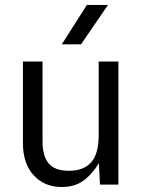

<svg xmlns="http://www.w3.org/2000/svg" viewBox="-20 -750 579 780"><path d="M231 9.8Q160.6 9.8 116.9 -37.8Q73.2 -85.4 73.2 -168V-500H152.8V-174.8Q152.8 -115.7 178 -85.9Q203.1 -56.2 259.8 -56.2Q320.8 -56.2 350.8 -91.1Q380.9 -126 380.9 -200.2V-500H460.9V0H386.2L381.8 -86.9Q352.5 -40 317.4 -15.1Q282.2 9.8 231 9.8ZM231 -569.8 333 -730H418.9L309.1 -569.8Z"/></svg>

Font: TASA Orbiter Text
Style: Regular
Weight: 400
Designer: Weizhong Zhang
Version: Version 1.000;Glyphs 3.1.2 (3151)